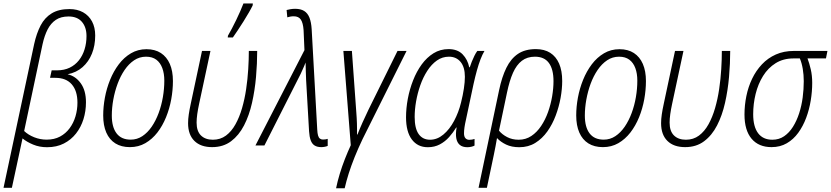

<svg xmlns="http://www.w3.org/2000/svg" viewBox="-54 -816 4662 1077"><path d="M-34.2 237.3 137.7 -569.3Q150.9 -628.9 173.8 -673.1Q196.8 -717.3 236.1 -741.2Q275.4 -765.1 335.4 -765.1Q379.4 -765.1 411.9 -747.1Q444.3 -729 462.2 -695.8Q480 -662.6 480 -616.7Q480 -560.5 461.7 -515.1Q443.4 -469.7 409.2 -439.5Q375 -409.2 325.2 -399.4Q370.1 -389.2 399.2 -348.6Q428.2 -308.1 428.2 -242.2Q428.2 -192.4 414.1 -147.2Q399.9 -102.1 372.3 -66.9Q344.7 -31.7 304.2 -11Q263.7 9.8 210 9.8Q167.5 9.8 132.1 -4.9Q96.7 -19.5 72.3 -39.6L12.7 237.3ZM207.5 -32.7Q250.5 -32.7 282.5 -49.8Q314.5 -66.9 336.4 -96.4Q358.4 -126 369.4 -163.3Q380.4 -200.7 380.4 -240.2Q380.4 -306.2 348.6 -342.8Q316.9 -379.4 256.3 -379.4H226.6L235.8 -421.4H265.1Q306.2 -421.4 336.9 -436.3Q367.7 -451.2 388.7 -477.8Q409.7 -504.4 420.4 -539.3Q431.2 -574.2 431.2 -613.8Q431.2 -663.6 405.3 -693.6Q379.4 -723.6 330.6 -723.6Q287.6 -723.6 259.3 -704.6Q231 -685.5 213.1 -650.9Q195.3 -616.2 184.6 -567.4L81.5 -81.1Q104 -59.6 137.7 -46.1Q171.4 -32.7 207.5 -32.7Z M674.8 9.3Q626.5 9.3 593 -11.7Q559.6 -32.7 542.2 -72.5Q524.9 -112.3 524.9 -168.5Q524.9 -216.8 534.4 -268.3Q543.9 -319.8 563.5 -368.2Q583 -416.5 612.3 -455.3Q641.6 -494.1 680.7 -517.1Q719.7 -540 767.6 -540Q815.4 -540 848.4 -518.6Q881.3 -497.1 898.7 -457.3Q916 -417.5 916 -361.3Q916 -311 906.5 -258.8Q897 -206.5 877.4 -158.4Q857.9 -110.4 828.9 -72.8Q799.8 -35.2 761.2 -12.9Q722.7 9.3 674.8 9.3ZM679.2 -32.7Q714.8 -32.7 744.4 -52.2Q773.9 -71.8 796.9 -105.2Q819.8 -138.7 835.7 -181.4Q851.6 -224.1 859.6 -271Q867.7 -317.9 867.7 -363.8Q867.7 -403.8 856.4 -434.1Q845.2 -464.4 822.8 -481.2Q800.3 -498 765.1 -498Q728.5 -498 698.5 -478Q668.5 -458 645 -423.6Q621.6 -389.2 605.7 -346.2Q589.8 -303.2 581.5 -257.1Q573.2 -210.9 573.2 -167.5Q573.2 -103 599.9 -67.9Q626.5 -32.7 679.2 -32.7Z M1135.7 9.3Q1071.8 9.3 1036.4 -25.6Q1001 -60.5 1001 -125Q1001 -147.5 1004.9 -174.3Q1008.8 -201.2 1016.1 -234.4L1079.1 -530.3H1126.5L1063 -233.9Q1056.2 -202.6 1052.5 -176Q1048.8 -149.4 1048.8 -128.4Q1048.8 -80.1 1073.2 -56.2Q1097.7 -32.2 1140.1 -32.2Q1182.1 -32.2 1213.4 -55.4Q1244.6 -78.6 1266.8 -118.7Q1289.1 -158.7 1303.7 -209.2Q1318.4 -259.8 1326.7 -315.9Q1335 -372.1 1338.4 -427.5Q1341.8 -482.9 1341.8 -530.3H1388.7Q1388.7 -460 1382.1 -384.5Q1375.5 -309.1 1359.6 -238.8Q1343.8 -168.5 1314.9 -112.5Q1286.1 -56.6 1242.2 -23.7Q1198.2 9.3 1135.7 9.3ZM1223.6 -606 1224.6 -615.7Q1234.9 -633.3 1246.8 -656Q1258.8 -678.7 1271 -703.9Q1283.2 -729 1293.7 -753.2Q1304.2 -777.3 1311.5 -796.4H1364.3L1363.3 -785.6Q1356 -770 1342.3 -746.3Q1328.6 -722.7 1312 -696Q1295.4 -669.4 1279.5 -645.8Q1263.7 -622.1 1252.4 -606Z M1748 9.3Q1725.6 9.3 1710.9 0.2Q1696.3 -8.8 1689 -28.6Q1681.6 -48.3 1679.7 -79.1L1663.1 -367.2Q1662.6 -392.6 1661.4 -416Q1660.2 -439.5 1660.2 -465.3Q1656.2 -454.6 1651.6 -444.1Q1647 -433.6 1642.3 -423.3Q1637.7 -413.1 1633.1 -402.8Q1628.4 -392.6 1623 -382.8L1429.2 0H1378.9L1653.8 -534.7L1648.9 -647Q1646 -687.5 1633.5 -706.1Q1621.1 -724.6 1593.8 -724.6Q1583.5 -724.6 1574.2 -722.9Q1564.9 -721.2 1557.6 -718.8L1553.7 -759.8Q1562.5 -762.2 1575.2 -764.4Q1587.9 -766.6 1601.6 -766.6Q1632.8 -766.6 1652.3 -754.4Q1671.9 -742.2 1681.9 -716.8Q1691.9 -691.4 1694.3 -651.9L1725.6 -87.9Q1726.6 -68.4 1730 -56.2Q1733.4 -43.9 1740.5 -38.6Q1747.6 -33.2 1757.3 -33.2Q1764.6 -33.2 1771.7 -34.2Q1778.8 -35.2 1784.2 -37.1V2.4Q1777.8 5.4 1767.8 7.3Q1757.8 9.3 1748 9.3Z M1831.1 240.2Q1839.4 199.7 1852.1 158.2Q1864.7 116.7 1880.6 76.2Q1896.5 35.6 1913.6 -1.5L1872.1 -530.3H1919.9L1944.8 -184.1Q1945.8 -169.9 1946.8 -154.5Q1947.8 -139.2 1948.2 -123.5Q1948.7 -107.9 1948.7 -92Q1948.7 -76.2 1948.7 -61.5H1951.2Q1964.4 -95.2 1980 -129.9Q1995.6 -164.6 2012.7 -200.2L2175.8 -530.3H2226.6L1980 -36.1Q1955.1 16.1 1935.5 64.7Q1916 113.3 1902.1 157.2Q1888.2 201.2 1879.4 240.2Z M2345.7 9.8Q2288.6 9.8 2256.1 -33.7Q2223.6 -77.1 2223.6 -158.2Q2223.6 -208.5 2233.6 -262Q2243.7 -315.4 2263.2 -365.2Q2282.7 -415 2311.5 -454.6Q2340.3 -494.1 2377.9 -517.3Q2415.5 -540.5 2461.9 -540.5Q2512.7 -540.5 2541 -511.2Q2569.3 -481.9 2578.1 -438.5H2581.1Q2585.4 -452.6 2592.3 -469.7Q2599.1 -486.8 2607.2 -503.2Q2615.2 -519.5 2623.5 -530.3H2663.6Q2651.9 -510.7 2641.4 -483.4Q2630.9 -456.1 2621.3 -421.6Q2611.8 -387.2 2602.5 -345.7L2559.6 -144Q2554.2 -120.6 2551.5 -102.1Q2548.8 -83.5 2548.8 -68.4Q2548.8 -49.3 2557.1 -40.5Q2565.4 -31.7 2578.6 -31.7Q2586.4 -31.7 2593.8 -33Q2601.1 -34.2 2607.9 -36.6V0.5Q2601.6 4.4 2590.1 7.1Q2578.6 9.8 2567.9 9.8Q2540.5 9.8 2525.1 -3.2Q2509.8 -16.1 2505.4 -40.8Q2501 -65.4 2507.3 -100.6H2504.9Q2487.8 -72.3 2465.1 -46.9Q2442.4 -21.5 2412.8 -5.9Q2383.3 9.8 2345.7 9.8ZM2358.4 -32.2Q2398.4 -32.2 2433.1 -61.3Q2467.8 -90.3 2493.2 -137.9Q2518.6 -185.5 2532.2 -241.2Q2542.5 -282.2 2548.1 -319.3Q2553.7 -356.4 2553.7 -385.3Q2553.7 -439.5 2529.5 -468.8Q2505.4 -498 2464.4 -498Q2427.2 -498 2396.7 -476.6Q2366.2 -455.1 2342.8 -418.7Q2319.3 -382.3 2303.7 -337.9Q2288.1 -293.5 2280 -247.3Q2272 -201.2 2272 -160.2Q2272 -95.7 2294.4 -64Q2316.9 -32.2 2358.4 -32.2Z M2630.4 237.3 2745.6 -310.1Q2761.2 -384.3 2786.4 -435.5Q2811.5 -486.8 2851.3 -513.7Q2891.1 -540.5 2951.7 -540.5Q2999.5 -540.5 3032.2 -519.8Q3064.9 -499 3082.3 -459.2Q3099.6 -419.4 3099.6 -361.3Q3099.6 -317.4 3090.6 -267.1Q3081.5 -216.8 3063.2 -168Q3044.9 -119.1 3016.4 -78.9Q2987.8 -38.6 2948.7 -14.4Q2909.7 9.8 2858.9 9.8Q2815.9 9.8 2784.9 -5.1Q2753.9 -20 2733.9 -41.5Q2730 -17.6 2725.6 4.6Q2721.2 26.9 2716.3 51.3L2677.2 237.3ZM2855.5 -32.2Q2895 -32.2 2926.5 -53.2Q2958 -74.2 2981.4 -109.4Q3004.9 -144.5 3020.3 -187.7Q3035.6 -231 3043.2 -275.9Q3050.8 -320.8 3050.8 -360.8Q3050.8 -427.7 3024.9 -462.9Q2999 -498 2946.8 -498Q2903.3 -498 2873.3 -475.1Q2843.3 -452.1 2823.5 -407.5Q2803.7 -362.8 2790 -296.9L2745.1 -83Q2762.7 -61.5 2791 -46.9Q2819.3 -32.2 2855.5 -32.2Z M3328.1 9.3Q3279.8 9.3 3246.3 -11.7Q3212.9 -32.7 3195.6 -72.5Q3178.2 -112.3 3178.2 -168.5Q3178.2 -216.8 3187.7 -268.3Q3197.3 -319.8 3216.8 -368.2Q3236.3 -416.5 3265.6 -455.3Q3294.9 -494.1 3334 -517.1Q3373 -540 3420.9 -540Q3468.8 -540 3501.7 -518.6Q3534.7 -497.1 3552 -457.3Q3569.3 -417.5 3569.3 -361.3Q3569.3 -311 3559.8 -258.8Q3550.3 -206.5 3530.8 -158.4Q3511.2 -110.4 3482.2 -72.8Q3453.1 -35.2 3414.6 -12.9Q3376 9.3 3328.1 9.3ZM3332.5 -32.7Q3368.2 -32.7 3397.7 -52.2Q3427.2 -71.8 3450.2 -105.2Q3473.1 -138.7 3489 -181.4Q3504.9 -224.1 3512.9 -271Q3521 -317.9 3521 -363.8Q3521 -403.8 3509.8 -434.1Q3498.5 -464.4 3476.1 -481.2Q3453.6 -498 3418.5 -498Q3381.8 -498 3351.8 -478Q3321.8 -458 3298.3 -423.6Q3274.9 -389.2 3259 -346.2Q3243.2 -303.2 3234.9 -257.1Q3226.6 -210.9 3226.6 -167.5Q3226.6 -103 3253.2 -67.9Q3279.8 -32.7 3332.5 -32.7Z M3789.1 9.3Q3725.1 9.3 3689.7 -25.6Q3654.3 -60.5 3654.3 -125Q3654.3 -147.5 3658.2 -174.3Q3662.1 -201.2 3669.4 -234.4L3732.4 -530.3H3779.8L3716.3 -233.9Q3709.5 -202.6 3705.8 -176Q3702.1 -149.4 3702.1 -128.4Q3702.1 -80.1 3726.6 -56.2Q3751 -32.2 3793.5 -32.2Q3835.4 -32.2 3866.7 -55.4Q3897.9 -78.6 3920.2 -118.7Q3942.4 -158.7 3957 -209.2Q3971.7 -259.8 3980 -315.9Q3988.3 -372.1 3991.7 -427.5Q3995.1 -482.9 3995.1 -530.3H4042Q4042 -460 4035.4 -384.5Q4028.8 -309.1 4012.9 -238.8Q3997.1 -168.5 3968.3 -112.5Q3939.5 -56.6 3895.5 -23.7Q3851.6 9.3 3789.1 9.3Z M4273.9 9.3Q4201.7 9.3 4161.9 -37.8Q4122.1 -85 4122.1 -173.8Q4122.1 -225.6 4132.6 -277.1Q4143.1 -328.6 4164.8 -374Q4186.5 -419.4 4219.7 -454.8Q4252.9 -490.2 4297.9 -510.3Q4342.8 -530.3 4399.4 -530.3H4587.4L4579.1 -488.3H4475.6Q4485.8 -461.9 4493.9 -427Q4502 -392.1 4502 -351.1Q4502 -302.7 4493.7 -252Q4485.4 -201.2 4468 -154.8Q4450.7 -108.4 4423.8 -71.3Q4397 -34.2 4359.6 -12.5Q4322.3 9.3 4273.9 9.3ZM4278.3 -32.2Q4315.9 -32.2 4344.5 -51.8Q4373 -71.3 4394 -104.7Q4415 -138.2 4428.7 -180.4Q4442.4 -222.7 4448.5 -269Q4454.6 -315.4 4454.6 -360.4Q4454.6 -396.5 4449 -429.7Q4443.4 -462.9 4432.6 -488.3H4397Q4339.8 -488.3 4297.1 -461.7Q4254.4 -435.1 4226.3 -389.9Q4198.2 -344.7 4184.6 -289.1Q4170.9 -233.4 4170.9 -175.3Q4170.9 -105.5 4198.5 -68.8Q4226.1 -32.2 4278.3 -32.2Z"/></svg>

Font: Open Sans SemiCondensed Light
Style: Italic
Weight: 300
Width: 4
Italic angle: -12°
Designer: Monotype Design Team
Foundry: Monotype Imaging Inc.
Version: Version 3.000